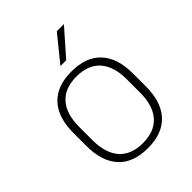

<svg xmlns="http://www.w3.org/2000/svg" viewBox="-199 -787 904 904"><g transform="rotate(-45 253.0 -334.5)"><path d="M253 12Q155.5 12 105.2 -43Q55 -98 55 -201V-286.5Q55 -389.5 105.5 -444Q156 -498.5 253 -498.5Q350 -498.5 400.8 -444Q451.5 -389.5 451.5 -286.5V-201Q451.5 -98 400.8 -43Q350 12 253 12ZM253 -21.5Q330 -21.5 370.8 -67.2Q411.5 -113 411.5 -199.5V-288Q411.5 -374 371 -419.5Q330.5 -465 253 -465Q175.5 -465 135 -419.5Q94.5 -374 94.5 -288V-199.5Q94.5 -113 135 -67.2Q175.5 -21.5 253 -21.5ZM338.5 -681H385V-680L273 -553H235.5V-554Z"/></g></svg>

Font: Anek Telugu Medium ExtraLight
Style: Regular
Weight: 250
Version: Version 1.003